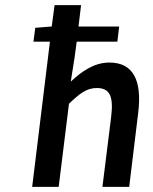

<svg xmlns="http://www.w3.org/2000/svg" viewBox="-20 -726 594 746"><path d="M270 -504 278 -564H436L443 -623H285L295 -706H192L181 -623L117 -618L110 -564H174L105 0H208L248 -323C290 -363 317 -384 356 -384C405 -384 422 -354 412 -273L378 0H482L517 -288C532 -412 499 -483 405 -483C345 -483 297 -448 255 -409Z"/></svg>

Font: Falling Sky
Style: CondObl
Weight: 400
Designer: Paul D. Hunt
Foundry: Adobe Systems Incorporated
Version: Version 1.02